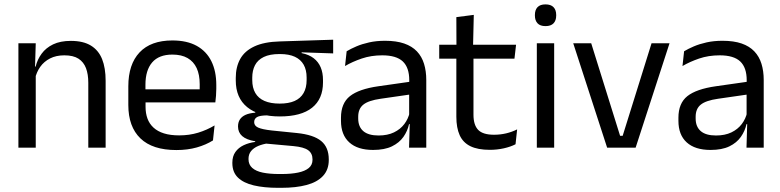

<svg xmlns="http://www.w3.org/2000/svg" viewBox="-20 -690 3646 897"><path d="M473.5 0H392.5V-303.5Q392.5 -343 381.8 -371.5Q371 -400 346.8 -415.8Q322.5 -431.5 280.5 -431.5Q242 -431.5 213.8 -417Q185.5 -402.5 168 -377.8Q150.5 -353 143.5 -321.5L129 -379H146.5Q154.5 -412 174.5 -439.2Q194.5 -466.5 228.2 -482.8Q262 -499 311 -499Q369 -499 404.8 -477Q440.5 -455 457 -413.8Q473.5 -372.5 473.5 -312.5ZM147 0H66V-488H147L143.5 -371L147 -366.5Z M804 11Q692.5 11 636 -43.5Q579.5 -98 579.5 -199.5V-286.5Q579.5 -389.5 632 -445.2Q684.5 -501 785.5 -501Q853.5 -501 899 -475.8Q944.5 -450.5 967.5 -404Q990.5 -357.5 990.5 -293V-275Q990.5 -259 989.2 -243Q988 -227 986 -211.5H911.5Q912.5 -235.5 912.8 -257Q913 -278.5 913 -296.5Q913 -341 898.8 -371.8Q884.5 -402.5 856.2 -418.8Q828 -435 785.5 -435Q722.5 -435 691 -398.5Q659.5 -362 659.5 -294V-247.5L660 -237.5V-191Q660 -160.5 669 -136Q678 -111.5 697.2 -93.8Q716.5 -76 746.2 -66.8Q776 -57.5 817 -57.5Q864.5 -57.5 905.5 -70Q946.5 -82.5 982.5 -104L975 -34Q942.5 -13.5 899.5 -1.2Q856.5 11 804 11ZM969 -211.5H622V-272.5H969Z M1287.5 -146Q1188 -146 1134.8 -189.5Q1081.5 -233 1081.5 -314V-326.5Q1081.5 -377 1102.2 -414.5Q1123 -452 1168.5 -473.2Q1214 -494.5 1287.5 -496.5L1536.5 -504.5V-440.5L1389.5 -445.5L1389 -442Q1423.5 -435 1445.5 -418Q1467.5 -401 1478.2 -375.5Q1489 -350 1489 -316V-305Q1489 -227.5 1438 -186.8Q1387 -146 1287.5 -146ZM1284 123H1295.5Q1340.5 123 1372.8 116.2Q1405 109.5 1422.5 95Q1440 80.5 1440 56.5V54.5Q1440 26.5 1419.8 11.8Q1399.5 -3 1350.5 -7.5L1212.5 -20L1235.5 -21Q1207.5 -17 1186.2 -8Q1165 1 1153 15.8Q1141 30.5 1141 52.5V53.5Q1141 79 1158.5 94.5Q1176 110 1208 116.5Q1240 123 1284 123ZM1294 187.5H1279.5Q1213.5 187.5 1165.8 176.2Q1118 165 1091.8 139.8Q1065.5 114.5 1065.5 72V70Q1065.5 40 1079.8 20Q1094 0 1118.2 -11.5Q1142.5 -23 1172.5 -27L1172 -30Q1131 -37 1111.5 -54.2Q1092 -71.5 1092 -99V-99.5Q1092 -118.5 1100.8 -132Q1109.5 -145.5 1127.2 -153.5Q1145 -161.5 1172.5 -163.5V-173.5L1265.5 -150L1227.5 -151Q1193.5 -150.5 1180.5 -142.8Q1167.5 -135 1167.5 -119.5V-119Q1167.5 -102.5 1186 -94Q1204.5 -85.5 1249 -80.5L1367.5 -68.5Q1445 -60.5 1480.5 -31.2Q1516 -2 1516 55V57.5Q1516 103 1489 132Q1462 161 1412.5 174.2Q1363 187.5 1294 187.5ZM1286.5 -206Q1328.5 -206 1356.2 -218.2Q1384 -230.5 1398.2 -255.2Q1412.5 -280 1412.5 -316V-328Q1412.5 -363 1398.8 -387.5Q1385 -412 1357.5 -424.8Q1330 -437.5 1288.5 -437.5H1285.5Q1240.5 -437.5 1212.2 -423.8Q1184 -410 1171.2 -385.2Q1158.5 -360.5 1158.5 -327.5V-316Q1158.5 -280 1172.8 -255.5Q1187 -231 1215.5 -218.5Q1244 -206 1286.5 -206Z M1971.5 0H1891L1894.5 -118.5L1891.5 -131V-286.5L1892 -315Q1892 -374.5 1861.8 -403Q1831.5 -431.5 1766 -431.5Q1713.5 -431.5 1669.8 -416.5Q1626 -401.5 1592 -381.5L1599.5 -450.5Q1618.5 -462 1644.8 -473.2Q1671 -484.5 1704.8 -492Q1738.5 -499.5 1779 -499.5Q1831.5 -499.5 1868.2 -486.8Q1905 -474 1927.8 -450Q1950.5 -426 1961 -392Q1971.5 -358 1971.5 -316ZM1723 10.5Q1650.5 10.5 1611.8 -24.8Q1573 -60 1573 -125.5V-140Q1573 -207.5 1614.8 -240.8Q1656.5 -274 1747.5 -287L1902 -309L1906.5 -250L1757.5 -228.5Q1701.5 -220.5 1677.5 -201.2Q1653.5 -182 1653.5 -144.5V-136.5Q1653.5 -98 1677.2 -77.5Q1701 -57 1748.5 -57Q1790.5 -57 1820.5 -71.5Q1850.5 -86 1869 -110.5Q1887.5 -135 1894 -165L1906.5 -110H1891Q1884 -78 1864.8 -50.5Q1845.5 -23 1811 -6.2Q1776.5 10.5 1723 10.5Z M2268.5 10Q2212 10 2177.5 -7Q2143 -24 2127.5 -58.5Q2112 -93 2112 -144.5V-452.5H2192V-154Q2192 -106 2214 -83.2Q2236 -60.5 2288 -60.5Q2317.5 -60.5 2344.8 -67Q2372 -73.5 2396 -85.5L2388.5 -16Q2365 -4 2333.5 3Q2302 10 2268.5 10ZM2383.5 -416H2032V-481H2391ZM2190 -473H2112.5L2112 -610L2193.5 -620.5Z M2569 0H2488V-488H2569ZM2528.5 -568Q2503.5 -568 2491.2 -581.2Q2479 -594.5 2479 -617.5V-620Q2479 -643.5 2491.2 -656.5Q2503.5 -669.5 2528.5 -669.5Q2553.5 -669.5 2566 -656.5Q2578.5 -643.5 2578.5 -620V-617.5Q2578.5 -594 2566 -581Q2553.5 -568 2528.5 -568Z M2877 -55.5H2889L3024 -488H3108L2949.5 0H2816.5L2658 -488H2742Z M3548 0H3467.5L3471 -118.5L3468 -131V-286.5L3468.5 -315Q3468.5 -374.5 3438.2 -403Q3408 -431.5 3342.5 -431.5Q3290 -431.5 3246.2 -416.5Q3202.5 -401.5 3168.5 -381.5L3176 -450.5Q3195 -462 3221.2 -473.2Q3247.5 -484.5 3281.2 -492Q3315 -499.5 3355.5 -499.5Q3408 -499.5 3444.8 -486.8Q3481.5 -474 3504.2 -450Q3527 -426 3537.5 -392Q3548 -358 3548 -316ZM3299.5 10.5Q3227 10.5 3188.2 -24.8Q3149.5 -60 3149.5 -125.5V-140Q3149.5 -207.5 3191.2 -240.8Q3233 -274 3324 -287L3478.5 -309L3483 -250L3334 -228.5Q3278 -220.5 3254 -201.2Q3230 -182 3230 -144.5V-136.5Q3230 -98 3253.8 -77.5Q3277.5 -57 3325 -57Q3367 -57 3397 -71.5Q3427 -86 3445.5 -110.5Q3464 -135 3470.5 -165L3483 -110H3467.5Q3460.5 -78 3441.2 -50.5Q3422 -23 3387.5 -6.2Q3353 10.5 3299.5 10.5Z"/></svg>

Font: Anek Devanagari Medium
Style: Regular
Weight: 400
Version: Version 1.003